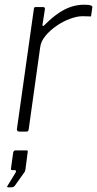

<svg xmlns="http://www.w3.org/2000/svg" viewBox="-20 -560 413 817"><path d="M62 0Q57 0 54 -3.5Q51 -7 52 -11L124 -521Q125 -527 126.5 -528.5Q128 -530 132 -530H162Q167 -530 169.5 -528Q172 -526 171 -520L161 -456Q160 -450 163 -449.5Q166 -449 170 -454Q202 -486 230.5 -505Q259 -524 285.5 -532Q312 -540 338 -540Q358 -540 366 -537Q374 -534 373 -529L368 -495Q368 -492 367.5 -491Q367 -490 365 -490Q359 -490 351 -490.5Q343 -491 331 -491Q308 -491 278 -480Q248 -469 220.5 -450Q193 -431 173.5 -407.5Q154 -384 151 -359L102 -9Q101 -4 99 -2Q97 0 92 0H62ZM14 237Q11 237 10.5 234.5Q10 232 13 229L46 175Q49 170 48 167Q47 164 42 164H33Q29 164 27.5 162.5Q26 161 27 155L36 90Q38 80 45 80H94Q99 80 98 86L88 163Q86 167 86 170L44 229Q41 233 38 235Q35 237 28 237Z"/></svg>

Font: Libre Franklin Thin ExtraLight
Style: Italic
Weight: 250
Italic angle: -8°
Version: Version 3.000